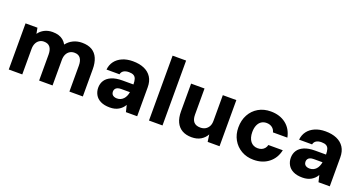

<svg xmlns="http://www.w3.org/2000/svg" viewBox="-39 -1355 3772 2002"><g transform="rotate(20 1846.5 -354.0)"><path d="M66 0V-512H198L210 -448Q234 -483 273.5 -503.5Q313 -524 364 -524Q401 -524 430.5 -515Q460 -506 482.5 -487.5Q505 -469 520 -442Q549 -481 593.5 -502.5Q638 -524 691 -524Q758 -524 801.5 -498Q845 -472 866.5 -422Q888 -372 888 -302V0H739V-289Q739 -341 717.5 -370Q696 -399 651 -399Q622 -399 599.5 -385Q577 -371 564.5 -345Q552 -319 552 -283V0H403V-289Q403 -341 381 -370Q359 -399 312 -399Q285 -399 263 -385Q241 -371 228.5 -345Q216 -319 216 -283V0Z M1190 12Q1128 12 1087 -8.5Q1046 -29 1026.5 -64.5Q1007 -100 1007 -142Q1007 -187 1029.5 -222Q1052 -257 1099.5 -277.5Q1147 -298 1220 -298H1341Q1341 -334 1333.5 -357.5Q1326 -381 1307 -392Q1288 -403 1254 -403Q1219 -403 1196.5 -389.5Q1174 -376 1168 -348H1024Q1029 -401 1058.5 -440.5Q1088 -480 1138.5 -502Q1189 -524 1254 -524Q1327 -524 1380 -501Q1433 -478 1462 -433Q1491 -388 1491 -321V0H1366L1348 -74Q1337 -54 1321.5 -38.5Q1306 -23 1286.5 -11.5Q1267 0 1243 6Q1219 12 1190 12ZM1228 -102Q1250 -102 1268 -110Q1286 -118 1299.5 -132.5Q1313 -147 1321.5 -166.5Q1330 -186 1334 -209V-210H1238Q1213 -210 1197 -203.5Q1181 -197 1173 -184.5Q1165 -172 1165 -156Q1165 -138 1173 -126Q1181 -114 1195.5 -108Q1210 -102 1228 -102Z M1622 0V-720H1772V0Z M2097 12Q2035 12 1991.5 -13Q1948 -38 1925.5 -86Q1903 -134 1903 -205V-512H2052V-222Q2052 -168 2076 -141Q2100 -114 2149 -114Q2180 -114 2203.5 -127Q2227 -140 2241 -165Q2255 -190 2255 -228V-512H2405V0H2273L2262 -79Q2240 -38 2198.5 -13Q2157 12 2097 12Z M2785 12Q2708 12 2648.5 -22.5Q2589 -57 2555.5 -116.5Q2522 -176 2522 -252Q2522 -332 2555.5 -393.5Q2589 -455 2648.5 -489.5Q2708 -524 2785 -524Q2885 -524 2952.5 -472Q3020 -420 3039 -326H2879Q2871 -359 2845.5 -377.5Q2820 -396 2784 -396Q2750 -396 2725.5 -379Q2701 -362 2688 -330.5Q2675 -299 2675 -256Q2675 -224 2682.5 -198Q2690 -172 2704 -154Q2718 -136 2738.5 -126Q2759 -116 2784 -116Q2809 -116 2828 -124Q2847 -132 2860.5 -148Q2874 -164 2879 -186H3039Q3020 -95 2952 -41.5Q2884 12 2785 12Z M3327 12Q3265 12 3224 -8.5Q3183 -29 3163.5 -64.5Q3144 -100 3144 -142Q3144 -187 3166.5 -222Q3189 -257 3236.5 -277.5Q3284 -298 3357 -298H3478Q3478 -334 3470.5 -357.5Q3463 -381 3444 -392Q3425 -403 3391 -403Q3356 -403 3333.5 -389.5Q3311 -376 3305 -348H3161Q3166 -401 3195.5 -440.5Q3225 -480 3275.5 -502Q3326 -524 3391 -524Q3464 -524 3517 -501Q3570 -478 3599 -433Q3628 -388 3628 -321V0H3503L3485 -74Q3474 -54 3458.5 -38.5Q3443 -23 3423.5 -11.5Q3404 0 3380 6Q3356 12 3327 12ZM3365 -102Q3387 -102 3405 -110Q3423 -118 3436.5 -132.5Q3450 -147 3458.5 -166.5Q3467 -186 3471 -209V-210H3375Q3350 -210 3334 -203.5Q3318 -197 3310 -184.5Q3302 -172 3302 -156Q3302 -138 3310 -126Q3318 -114 3332.5 -108Q3347 -102 3365 -102Z"/></g></svg>

Font: DM Sans 12pt Black
Style: Regular
Weight: 900
Version: Version 4.004;gftools[0.9.30]